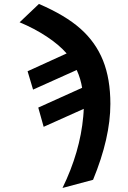

<svg xmlns="http://www.w3.org/2000/svg" viewBox="-20 -748 650 975"><path d="M297.4 206.5Q386.7 23.4 402.8 -156.7Q403.8 -166.5 404.3 -176.3Q404.8 -186 405.3 -195.3L201.7 -104L174.3 -201.7L397 -302.2Q393.6 -323.2 387 -345.9Q380.4 -368.7 369.6 -392.6L147.9 -293L120.1 -386.2L318.4 -476.6Q279.8 -521 216.8 -562.5Q153.8 -604 79.6 -634.8L177.7 -728Q312 -670.4 388.7 -602.1Q465.8 -533.7 503.2 -440.7Q540.5 -347.7 540.5 -220.2Q540.5 -48.3 452.6 165Z"/></svg>

Font: Arimo
Style: Bold Italic
Weight: 700
Italic angle: -12°
Designer: Steve Matteson
Foundry: Monotype Imaging Inc.
Version: Version 1.33